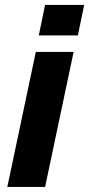

<svg xmlns="http://www.w3.org/2000/svg" viewBox="-20 -742 354 762"><path d="M9 0 122.2 -536H272.2L159 0ZM134 -601.6 158.8 -722.4H314L289.2 -601.6Z"/></svg>

Font: Geist
Style: Italic
Weight: 400
Italic angle: -12°
Designer: Basement.studio, Andrés Briganti, Mateo Zaragoza
Foundry: Basement.studio, Vercel, Andrés Briganti, Guido Ferreyra, Mateo Zaragoza
Version: Version 1.500